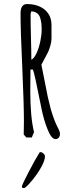

<svg xmlns="http://www.w3.org/2000/svg" viewBox="-20 -687 382 972"><path d="M283.7 -8.3Q283.7 -15.1 281.2 -22.2Q278.8 -29.3 273.4 -39.6L267.1 -52.2Q248.5 -92.3 235.4 -140.9Q222.2 -189.5 208.5 -264.2L189.5 -359.4L205.1 -388.7L224.1 -424.8Q230 -438.5 235.4 -457.5Q240.7 -476.6 240.7 -490.7V-561Q240.7 -594.2 224.6 -617.9Q208.5 -641.6 180.4 -654.1Q152.3 -666.5 117.2 -666.5Q84 -666.5 84 -619.1Q84 -528.8 92.8 -345.7Q101.1 -157.2 101.1 -72.8L100.1 -5.9L113.3 8.8H141.1L152.3 -18.1Q133.3 -94.2 133.3 -226.6Q133.3 -257.8 133.8 -281.7Q134.3 -305.7 134.3 -335H146.5Q155.3 -313.5 183.1 -171.4L189.9 -137.7Q202.1 -77.6 221.2 -31.2Q240.2 17.1 261.2 17.1Q271 17.1 277.3 9.8Q283.7 2.4 283.7 -8.3ZM138.7 -384.3Q138.7 -428.2 136.7 -497.1Q134.8 -565.4 134.8 -615.2Q134.8 -618.2 136.7 -623.5L138.2 -629.4Q155.8 -628.9 167.2 -620.4Q178.7 -611.8 183.6 -596.2Q188 -580.6 189.5 -567.6Q190.9 -554.7 190.9 -536.1Q190.9 -510.7 184.1 -477.8Q177.2 -444.8 165.3 -418.5Q153.3 -392.1 138.7 -384.3ZM207.5 105Q207.5 96.7 199.7 89.8Q191.9 83 184.6 83Q181.6 83 180.2 85Q156.2 123.5 123.5 186.8Q90.8 250 90.8 257.3Q90.8 265.1 99.1 265.1H101.1Q103.5 265.1 107.4 262.7Q123 251 147.2 220.7Q171.4 190.4 189.5 157.7Q207.5 125 207.5 105Z"/></svg>

Font: Amatica SC
Style: Bold
Weight: 400
Designer: Vernon Adams, Ben Nathan
Foundry: newtypography
Version: Version 2.000